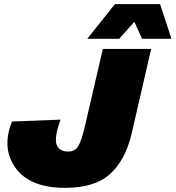

<svg xmlns="http://www.w3.org/2000/svg" viewBox="-20 -896 847 926"><path d="M752 -876 807 -709H665L628 -791L555 -709H401L534 -876ZM294 10Q125 10 55.5 -85.5Q-14 -181 38 -310L272 -319Q241 -233 253 -199Q265 -165 309 -165Q342 -165 358 -192Q374 -219 390 -289L476 -660H709L615 -252Q585 -124 511 -57Q437 10 294 10Z"/></svg>

Font: Elaine Sans Black
Style: Italic
Weight: 900
Italic angle: -13°
Designer: Wei Huang
Foundry: Wei Huang
Version: Version 2.001;December 24, 2019;FontCreator 12.0.0.2547 64-b